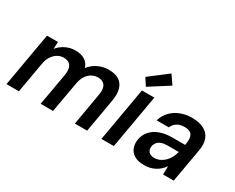

<svg xmlns="http://www.w3.org/2000/svg" viewBox="-105 -1182 1965 1608"><g transform="rotate(30 878.0 -378.0)"><path d="M24 0 115 -521H221L218 -453Q248 -490 291.5 -511.5Q335 -533 383 -533Q420 -533 448.5 -523.5Q477 -514 496.5 -494Q516 -474 525 -445Q559 -488 607 -510.5Q655 -533 706 -533Q769 -533 807 -509Q845 -485 858.5 -437.5Q872 -390 860 -322L804 0H685L739 -310Q750 -370 729.5 -401Q709 -432 661 -432Q630 -432 602 -416.5Q574 -401 554.5 -371.5Q535 -342 527 -299L474 0H354L409 -310Q419 -370 398.5 -401Q378 -432 330 -432Q299 -432 271.5 -416Q244 -400 223.5 -369.5Q203 -339 196 -296L144 0Z M942 0 1033 -521H1153L1062 0ZM1046 -564 1001 -634 1176 -768 1234 -684Z M1362 12Q1302 12 1266 -9Q1230 -30 1216 -66Q1202 -102 1208 -144Q1216 -194 1246.5 -230.5Q1277 -267 1328.5 -287Q1380 -307 1450 -307H1575Q1582 -350 1578 -378.5Q1574 -407 1554 -421Q1534 -435 1494 -435Q1455 -435 1425.5 -417.5Q1396 -400 1383 -366H1265Q1280 -418 1315.5 -455.5Q1351 -493 1402 -513Q1453 -533 1511 -533Q1583 -533 1628.5 -509Q1674 -485 1692 -439.5Q1710 -394 1699 -330L1641 0H1538L1540 -81Q1526 -61 1508 -44Q1490 -27 1467.5 -14.5Q1445 -2 1418.5 5Q1392 12 1362 12ZM1404 -83Q1431 -83 1455.5 -94Q1480 -105 1500.5 -124.5Q1521 -144 1535 -169.5Q1549 -195 1556 -224L1557 -229H1449Q1414 -229 1390 -220Q1366 -211 1353 -194Q1340 -177 1336 -155Q1332 -121 1350 -102Q1368 -83 1404 -83Z"/></g></svg>

Font: DM Sans 10pt SemiBold
Style: Italic
Weight: 600
Italic angle: -10°
Version: Version 4.004;gftools[0.9.30]